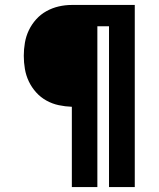

<svg xmlns="http://www.w3.org/2000/svg" viewBox="-20 -755 640 775"><path d="M270 0V-324Q243 -325 217 -330.5Q191 -336 167.5 -349Q144 -362 126 -382Q108 -402 96.5 -426Q85 -450 80.5 -476.5Q76 -503 76 -530Q76 -556 80.5 -582.5Q85 -609 96.5 -633Q108 -657 126 -677Q144 -697 167.5 -710Q191 -723 217 -729Q243 -735 270 -735H524V0H420V-649H373V0Z"/></svg>

Font: Iosevka Etoile Extrabold
Style: Regular
Weight: 800
Designer: Belleve Invis
Foundry: Belleve Invis
Version: Version 22.1.2; ttfautohint (v1.8.4)